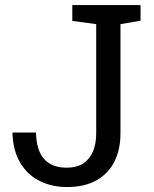

<svg xmlns="http://www.w3.org/2000/svg" viewBox="-20 -731 611 761"><path d="M245.6 10.3Q186.5 10.3 138.4 -13.2Q90.3 -36.6 61.3 -84Q32.2 -131.3 29.3 -202.6L30.3 -205.6H122.6Q124.5 -133.8 155.5 -100.1Q186.5 -66.4 244.1 -66.4Q284.7 -66.4 310.5 -83.7Q336.4 -101.1 348.9 -131.6Q361.3 -162.1 361.3 -201.7V-635.3L266.6 -647.9V-710.9H537.1V-648.9L457.5 -635.3V-201.7Q457.5 -138.2 433.3 -90.3Q409.2 -42.5 362.1 -16.1Q314.9 10.3 245.6 10.3Z"/></svg>

Font: Roboto Slab LO
Style: Regular
Weight: 400
Designer: Google
Version: Version 2.000